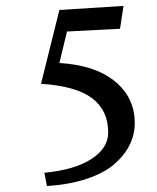

<svg xmlns="http://www.w3.org/2000/svg" viewBox="-20 -605 531 649"><path d="M129.9 -21Q231.9 -30.8 288.8 -67.4Q345.7 -104 345.7 -157.2Q345.7 -231.9 291.5 -272.9Q237.3 -314 118.7 -321.8L180.7 -571.3L397.5 -585L385.7 -507.8L206.5 -498.5L180.7 -392.1Q301.8 -384.8 368.7 -329.8Q435.5 -274.9 435.5 -189Q435.5 -150.4 418.2 -115.2Q400.9 -80.1 366.2 -50Q331.5 -20 272.9 -0.5Q214.4 19 138.7 23.9Z"/></svg>

Font: Neuton
Style: Regular
Weight: 400
Designer: Brian M Zick
Version: Version 1.3